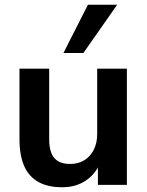

<svg xmlns="http://www.w3.org/2000/svg" viewBox="-20 -778 619 808"><path d="M242 10Q181 10 141 -12.5Q101 -35 81.5 -80Q62 -125 62 -192V-489H187V-190Q187 -156 196.5 -133Q206 -110 225.5 -99Q245 -88 275 -88Q309 -88 334.5 -103.5Q360 -119 374.5 -147.5Q389 -176 389 -214V-489H514V0H392V-102H406Q385 -48 342.5 -19Q300 10 242 10ZM247 -555 350 -758H473L331 -555Z"/></svg>

Font: Nunito Sans 12pt ExtraLight 12pt
Style: Bold
Weight: 700
Version: Version 3.101;gftools[0.9.27]